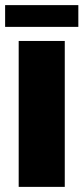

<svg xmlns="http://www.w3.org/2000/svg" viewBox="-22 -730 326 750"><path d="M-2 -625H284V-710H-2ZM51 0H231V-570H51Z"/></svg>

Font: FilmFarsi Display
Style: Regular
Weight: 400
Designer: Borna Izadpanah
Foundry: Borna Izadpanah
Version: Version 1.000;PS 001.000;hotconv 1.0.88;makeotf.lib2.5.64775